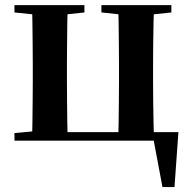

<svg xmlns="http://www.w3.org/2000/svg" viewBox="-20 -556 761 759"><path d="M105.9 0Q107.6 -25.5 108.1 -67.4Q108.6 -109.4 109.1 -154.7Q109.6 -200 109.6 -234.8V-301.2Q109.6 -335.7 109.1 -381Q108.6 -426.4 108.1 -468.7Q107.6 -511 105.9 -535.7H247.6Q246.6 -511 246.1 -468.7Q245.6 -426.4 245.1 -381Q244.6 -335.7 244.6 -301.2V-234.8Q244.6 -200 245.1 -154.7Q245.6 -109.4 246.1 -67.4Q246.6 -25.5 247.6 0ZM447.4 0Q448.4 -25.5 448.9 -67.4Q449.4 -109.4 449.9 -154.7Q450.4 -200 450.4 -234.8V-301.2Q450.4 -335.7 449.9 -381Q449.4 -426.4 448.9 -468.7Q448.4 -511 447.4 -535.7H588.9Q587.9 -511 587 -468.7Q586.1 -426.4 585.6 -381Q585.1 -335.7 585.1 -301.2V-234.8Q585.1 -200 585.6 -154.7Q586.1 -109.4 587 -67.4Q587.9 -25.5 588.9 0ZM622.2 183.5 581.7 -32.6 631 0H176.1V-33.6H685.3L669.8 183.5ZM37.2 -506.8V-535.7H313.8V-506.8L208.6 -495.5H147ZM380.9 -506.8V-535.7H657.5V-506.8L550.8 -495.5H487.7ZM37.2 0V-29.9L147 -40.2H176.9V0Z"/></svg>

Font: Noto Serif SC ExtraLight
Style: Regular
Weight: 200
Designer: Ryoko NISHIZUKA 西塚涼子 (kana & ideographs); Frank Grießhammer (Latin, Greek & Cyrillic); Wenlong ZHANG 张文龙 (bopomofo); San
Foundry: Adobe
Version: Version 2.002-H1;hotconv 1.1.0;makeotfexe 2.6.0